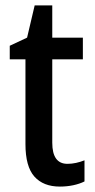

<svg xmlns="http://www.w3.org/2000/svg" viewBox="-20 -679 351 709"><path d="M229 -74Q245 -74 261 -77.5Q277 -81 292 -87V-9Q274 0 250.5 5Q227 10 201 10Q140 10 107 -27Q74 -64 74 -147V-460H16V-510L80 -540L108 -659H173V-540H286V-460H173V-152Q173 -74 229 -74Z"/></svg>

Font: Noto Sans Telugu Condensed Medium
Style: Regular
Weight: 500
Width: 3
Designer: Jelle Bosma - Monotype Design Team
Foundry: Monotype Imaging Inc.
Version: Version 2.005; ttfautohint (v1.8.4.7-5d5b)